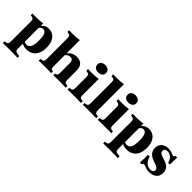

<svg xmlns="http://www.w3.org/2000/svg" viewBox="123 -1611 2773 2773"><g transform="rotate(45 1509.5 -224.5)"><path d="M155.6 183.9Q119.4 183.9 87.1 184.7Q54.8 185.5 18.5 186.3V150L34.7 148.4Q63.7 145.2 73.4 133.5Q83.1 121.8 83.1 91.9V-209.7H228.2V91.9Q228.2 112.1 233.5 123Q238.7 133.9 252.4 139.5Q266.1 145.2 291.9 147.6L317.7 150V186.3Q288.7 185.5 262.5 185.1Q236.3 184.7 210.1 184.3Q183.9 183.9 155.6 183.9ZM342.7 -430.6Q395.2 -430.6 433.1 -404.4Q471 -378.2 491.5 -329.8Q512.1 -281.5 512.1 -213.7Q512.1 -142.7 489.5 -92.7Q466.9 -42.7 423.8 -16.1Q380.6 10.5 319.4 10.5Q282.3 10.5 253.6 0Q225 -10.5 208.9 -29L214.5 -62.9Q225 -51.6 239.9 -45.2Q254.8 -38.7 273.4 -38.7Q318.5 -38.7 339.9 -80.2Q361.3 -121.8 361.3 -208.9Q361.3 -289.5 343.5 -329.8Q325.8 -370.2 287.9 -370.2Q267.7 -370.2 249.6 -357.3Q231.5 -344.4 221 -319.4L214.5 -346.8Q231.5 -389.5 264.5 -410.1Q297.6 -430.6 342.7 -430.6ZM83.1 -209.7V-321.8Q83.1 -353.2 73.4 -364.9Q63.7 -376.6 34.7 -380.6L18.5 -382.3V-418.5Q38.7 -417.7 56.5 -417.3Q74.2 -416.9 97.6 -416.9Q136.3 -416.9 167.7 -419.8Q199.2 -422.6 228.2 -427.4V-418.5V-209.7Z M700.8 -2.4Q664.5 -2.4 632.3 -1.6Q600 -0.8 563.7 0V-36.3L579.8 -37.9Q608.9 -41.1 618.5 -52.8Q628.2 -64.5 628.2 -94.4V-209.7H773.4V-94.4Q773.4 -62.9 781 -51.6Q788.7 -40.3 809.7 -37.1L818.5 -36.3V0Q786.3 -0.8 759.3 -1.6Q732.3 -2.4 700.8 -2.4ZM906.5 -209.7V-294.4Q906.5 -329 892.3 -346Q878.2 -362.9 846.8 -362.9Q816.9 -362.9 793.1 -342.3Q769.4 -321.8 749.2 -275.8L737.9 -287.1Q766.9 -364.5 810.5 -397.2Q854 -429.8 913.7 -429.8Q982.3 -429.8 1016.9 -393.5Q1051.6 -357.3 1051.6 -286.3V-209.7ZM979 -2.4Q948.4 -2.4 921 -1.6Q893.5 -0.8 861.3 0V-36.3L870.2 -37.1Q891.1 -40.3 898.8 -51.6Q906.5 -62.9 906.5 -94.4V-209.7H1051.6V-94.4Q1051.6 -64.5 1061.3 -52.8Q1071 -41.1 1100 -37.9L1116.1 -36.3V0Q1079.8 -0.8 1048 -1.6Q1016.1 -2.4 979 -2.4ZM628.2 -209.7V-525Q628.2 -556.5 618.5 -568.1Q608.9 -579.8 579.8 -583.9L563.7 -585.5V-621.8Q583.9 -621 601.6 -620.6Q619.4 -620.2 642.7 -620.2Q681.5 -620.2 712.9 -623Q744.4 -625.8 773.4 -630.6V-621.8V-209.7Z M1217.7 -209.7V-321.8Q1217.7 -353.2 1208.1 -364.9Q1198.4 -376.6 1169.4 -380.6L1153.2 -382.3V-418.5Q1173.4 -417.7 1191.1 -417.3Q1208.9 -416.9 1232.3 -416.9Q1271 -416.9 1302.4 -419.8Q1333.9 -422.6 1362.9 -427.4V-418.5V-209.7ZM1290.3 -2.4Q1254 -2.4 1221.8 -1.6Q1189.5 -0.8 1153.2 0V-36.3L1169.4 -37.9Q1198.4 -41.1 1208.1 -52.8Q1217.7 -64.5 1217.7 -94.4V-209.7H1362.9V-94.4Q1362.9 -64.5 1372.2 -52.8Q1381.5 -41.1 1410.5 -37.9L1427.4 -36.3V0Q1390.3 -0.8 1358.5 -1.6Q1326.6 -2.4 1290.3 -2.4ZM1289.5 -486.3Q1253.2 -486.3 1227.4 -505.2Q1201.6 -524.2 1201.6 -561.3Q1201.6 -598.4 1227.4 -617.3Q1253.2 -636.3 1289.5 -636.3Q1325.8 -636.3 1352 -617.3Q1378.2 -598.4 1378.2 -561.3Q1378.2 -524.2 1352 -505.2Q1325.8 -486.3 1289.5 -486.3Z M1601.6 -2.4Q1565.3 -2.4 1533.1 -1.6Q1500.8 -0.8 1464.5 0V-36.3L1480.6 -37.9Q1509.7 -41.1 1519.4 -52.8Q1529 -64.5 1529 -94.4V-209.7H1674.2V-94.4Q1674.2 -64.5 1683.5 -52.8Q1692.7 -41.1 1721.8 -37.9L1738.7 -36.3V0Q1701.6 -0.8 1669.8 -1.6Q1637.9 -2.4 1601.6 -2.4ZM1529 -209.7V-525Q1529 -556.5 1519.4 -568.1Q1509.7 -579.8 1480.6 -583.9L1464.5 -585.5V-621.8Q1484.7 -621 1502.4 -620.6Q1520.2 -620.2 1543.5 -620.2Q1582.3 -620.2 1613.7 -623Q1645.2 -625.8 1674.2 -630.6V-621.8V-209.7Z M1834.7 -209.7V-321.8Q1834.7 -353.2 1825 -364.9Q1815.3 -376.6 1786.3 -380.6L1770.2 -382.3V-418.5Q1790.3 -417.7 1808.1 -417.3Q1825.8 -416.9 1849.2 -416.9Q1887.9 -416.9 1919.4 -419.8Q1950.8 -422.6 1979.8 -427.4V-418.5V-209.7ZM1907.3 -2.4Q1871 -2.4 1838.7 -1.6Q1806.5 -0.8 1770.2 0V-36.3L1786.3 -37.9Q1815.3 -41.1 1825 -52.8Q1834.7 -64.5 1834.7 -94.4V-209.7H1979.8V-94.4Q1979.8 -64.5 1989.1 -52.8Q1998.4 -41.1 2027.4 -37.9L2044.4 -36.3V0Q2007.3 -0.8 1975.4 -1.6Q1943.5 -2.4 1907.3 -2.4ZM1906.5 -486.3Q1870.2 -486.3 1844.4 -505.2Q1818.5 -524.2 1818.5 -561.3Q1818.5 -598.4 1844.4 -617.3Q1870.2 -636.3 1906.5 -636.3Q1942.7 -636.3 1969 -617.3Q1995.2 -598.4 1995.2 -561.3Q1995.2 -524.2 1969 -505.2Q1942.7 -486.3 1906.5 -486.3Z M2204 183.9Q2167.7 183.9 2135.5 184.7Q2103.2 185.5 2066.9 186.3V150L2083.1 148.4Q2112.1 145.2 2121.8 133.5Q2131.5 121.8 2131.5 91.9V-209.7H2276.6V91.9Q2276.6 112.1 2281.9 123Q2287.1 133.9 2300.8 139.5Q2314.5 145.2 2340.3 147.6L2366.1 150V186.3Q2337.1 185.5 2310.9 185.1Q2284.7 184.7 2258.5 184.3Q2232.3 183.9 2204 183.9ZM2391.1 -430.6Q2443.5 -430.6 2481.5 -404.4Q2519.4 -378.2 2539.9 -329.8Q2560.5 -281.5 2560.5 -213.7Q2560.5 -142.7 2537.9 -92.7Q2515.3 -42.7 2472.2 -16.1Q2429 10.5 2367.7 10.5Q2330.6 10.5 2302 0Q2273.4 -10.5 2257.3 -29L2262.9 -62.9Q2273.4 -51.6 2288.3 -45.2Q2303.2 -38.7 2321.8 -38.7Q2366.9 -38.7 2388.3 -80.2Q2409.7 -121.8 2409.7 -208.9Q2409.7 -289.5 2391.9 -329.8Q2374.2 -370.2 2336.3 -370.2Q2316.1 -370.2 2298 -357.3Q2279.8 -344.4 2269.4 -319.4L2262.9 -346.8Q2279.8 -389.5 2312.9 -410.1Q2346 -430.6 2391.1 -430.6ZM2131.5 -209.7V-321.8Q2131.5 -353.2 2121.8 -364.9Q2112.1 -376.6 2083.1 -380.6L2066.9 -382.3V-418.5Q2087.1 -417.7 2104.8 -417.3Q2122.6 -416.9 2146 -416.9Q2184.7 -416.9 2216.1 -419.8Q2247.6 -422.6 2276.6 -427.4V-418.5V-209.7Z M2825.8 11.3Q2791.1 11.3 2768.1 4Q2745.2 -3.2 2729.8 -10.5Q2714.5 -17.7 2701.6 -17.7Q2682.3 -17.7 2673.4 6.5H2637.1Q2638.7 -17.7 2639.5 -40.7Q2640.3 -63.7 2640.7 -91.5Q2641.1 -119.4 2640.3 -155.6H2676.6Q2693.5 -92.7 2728.2 -60.1Q2762.9 -27.4 2812.9 -27.4Q2842.7 -27.4 2858.9 -39.5Q2875 -51.6 2875 -73.4Q2875 -96 2854.8 -111.7Q2834.7 -127.4 2781.5 -144.4Q2708.9 -166.9 2675 -204.4Q2641.1 -241.9 2641.1 -296.8Q2641.1 -356.5 2680.6 -393.1Q2720.2 -429.8 2787.1 -429.8Q2820.2 -429.8 2843.1 -423Q2866.1 -416.1 2881.9 -408.5Q2897.6 -400.8 2908.9 -400.8Q2917.7 -400.8 2923 -406.9Q2928.2 -412.9 2932.3 -425H2968.5Q2966.9 -408.1 2966.1 -389.5Q2965.3 -371 2964.9 -344.8Q2964.5 -318.5 2965.3 -279H2929Q2912.1 -334.7 2881 -362.9Q2850 -391.1 2808.1 -391.1Q2779 -391.1 2762.9 -378.6Q2746.8 -366.1 2746.8 -343.5Q2746.8 -319.4 2768.5 -303.2Q2790.3 -287.1 2846.8 -271Q2916.1 -251.6 2949.2 -216.9Q2982.3 -182.3 2982.3 -125.8Q2982.3 -60.5 2940.3 -24.6Q2898.4 11.3 2825.8 11.3Z"/></g></svg>

Font: Playfair 9pt Black
Style: Regular
Weight: 900
Designer: Claus Eggers Sørensen
Foundry: Claus Eggers Sørensen
Version: Version 2.203